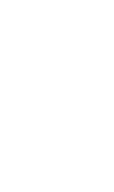

<svg xmlns="http://www.w3.org/2000/svg" viewBox="-20 -770 440 740"><path d="M200 -150Q200 -150 200 -150Q200 -150 200 -150Q200 -150 200 -150Q200 -150 200 -150Q200 -150 200 -150Q200 -150 200 -150Q200 -150 200 -150Q200 -150 200 -150Q200 -150 200 -150Q200 -150 200 -150Q200 -150 200 -150Q200 -150 200 -150ZM100 -450Q100 -450 100 -450Q100 -450 100 -450Q100 -450 100 -450Q100 -450 100 -450Q100 -450 100 -450Q100 -450 100 -450Q100 -450 100 -450Q100 -450 100 -450Q100 -450 100 -450Q100 -450 100 -450Q100 -450 100 -450Q100 -450 100 -450ZM100 -350Q100 -350 100 -350Q100 -350 100 -350Q100 -350 100 -350Q100 -350 100 -350Q100 -350 100 -350Q100 -350 100 -350Q100 -350 100 -350Q100 -350 100 -350Q100 -350 100 -350Q100 -350 100 -350Q100 -350 100 -350Q100 -350 100 -350ZM300 -450Q300 -450 300 -450Q300 -450 300 -450Q300 -450 300 -450Q300 -450 300 -450Q300 -450 300 -450Q300 -450 300 -450Q300 -450 300 -450Q300 -450 300 -450Q300 -450 300 -450Q300 -450 300 -450Q300 -450 300 -450Q300 -450 300 -450ZM300 -350Q300 -350 300 -350Q300 -350 300 -350Q300 -350 300 -350Q300 -350 300 -350Q300 -350 300 -350Q300 -350 300 -350Q300 -350 300 -350Q300 -350 300 -350Q300 -350 300 -350Q300 -350 300 -350Q300 -350 300 -350Q300 -350 300 -350ZM200 -250Q200 -250 200 -250Q200 -250 200 -250Q200 -250 200 -250Q200 -250 200 -250Q200 -250 200 -250Q200 -250 200 -250Q200 -250 200 -250Q200 -250 200 -250Q200 -250 200 -250Q200 -250 200 -250Q200 -250 200 -250Q200 -250 200 -250ZM200 -50Q200 -50 200 -50Q200 -50 200 -50Q200 -50 200 -50Q200 -50 200 -50Q200 -50 200 -50Q200 -50 200 -50Q200 -50 200 -50Q200 -50 200 -50Q200 -50 200 -50Q200 -50 200 -50Q200 -50 200 -50Q200 -50 200 -50ZM200 -750Q200 -750 200 -750Q200 -750 200 -750Q200 -750 200 -750Q200 -750 200 -750Q200 -750 200 -750Q200 -750 200 -750Q200 -750 200 -750Q200 -750 200 -750Q200 -750 200 -750Q200 -750 200 -750Q200 -750 200 -750Q200 -750 200 -750ZM100 -650Q100 -650 100 -650Q100 -650 100 -650Q100 -650 100 -650Q100 -650 100 -650Q100 -650 100 -650Q100 -650 100 -650Q100 -650 100 -650Q100 -650 100 -650Q100 -650 100 -650Q100 -650 100 -650Q100 -650 100 -650Q100 -650 100 -650ZM300 -650Q300 -650 300 -650Q300 -650 300 -650Q300 -650 300 -650Q300 -650 300 -650Q300 -650 300 -650Q300 -650 300 -650Q300 -650 300 -650Q300 -650 300 -650Q300 -650 300 -650Q300 -650 300 -650Q300 -650 300 -650Q300 -650 300 -650Z"/></svg>

Font: TINY 5x3
Style: Regular
Weight: 400
Designer: Jack Halten Fahnestock
Foundry: Velvetyne Type Foundry
Version: Version 1.002